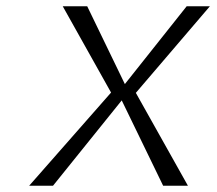

<svg xmlns="http://www.w3.org/2000/svg" viewBox="-20 -596 693 612"><path d="M73 -4H149L368 -276L500 -4H579L413 -300L649 -576H575L378 -328L258 -576H180L334 -301Z"/></svg>

Font: Charger Static
Style: Obl
Weight: 1000
Designer: Jasper
Foundry: KineticPlasma Fonts/Cannot Into Space Fonts
Version: Version 1.1